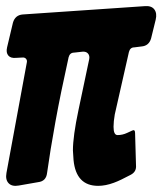

<svg xmlns="http://www.w3.org/2000/svg" viewBox="-21 -605 528 624"><path d="M0 -43 66 -401Q68 -409 63.5 -414Q59 -419 51 -418L32 -417Q14 -415 6 -424.5Q-2 -434 2 -451L21 -531Q28 -556 53 -558L449 -585Q471 -587 480.5 -574.5Q490 -562 485 -541L470 -480Q463 -456 439 -454L415 -451Q402 -451 398 -436L352 -233Q350 -222 349 -211.5Q348 -201 348 -193Q348 -166 361 -166Q377 -166 392 -173L405 -179Q406 -179 406 -179.5Q406 -180 407 -180Q418 -186 418 -173L421 -68Q423 -47 404 -37Q387 -28 373.5 -21.5Q360 -15 349 -11Q322 -1 298 -1Q226 -1 218 -85L216 -116Q216 -162 234 -247L269 -413Q271 -424 265 -431Q259 -438 247 -437L220 -434Q206 -434 202 -419Q176 -302 159 -208.5Q142 -115 132 -43Q129 -16 103 -13L40 -2Q18 2 7 -9.5Q-4 -21 0 -43Z"/></svg>

Font: Bangerz
Style: Bold
Weight: 700
Designer: vernon adams
Foundry: Vernon Adams
Version: Version 2.10;February 7, 2025;FontCreator 13.0.0.2683 64-bit